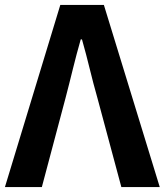

<svg xmlns="http://www.w3.org/2000/svg" viewBox="-25 -760 669 780"><path d="M-5 0H145L241 -361C263 -444 279 -517 303 -600H308C332 -517 347 -444 371 -361L468 0H624L397 -740H220Z"/></svg>

Font: Kinto Sans
Style: Bold
Weight: 700
Designer: Authors: Ryoko NISHIZUKA  (kana & ideographs); Paul D. Hunt (Latin, Greek & Cyrillic); Wenlong ZHANG  (bopomofo); Sandol
Foundry: Adobe Systems Incorporated, ookami Inc.
Version: Version 0.001